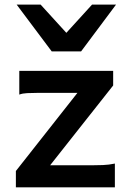

<svg xmlns="http://www.w3.org/2000/svg" viewBox="-20 -801 554 821"><path d="M62.5 -498H463.9V-435.5L194.3 -94.2H370.1Q394.5 -94.2 420.2 -95.2Q445.8 -96.2 471.2 -101.6V0H47.9V-69.8L311 -403.8H138.2Q116.7 -403.8 96.4 -402.8Q76.2 -401.9 62.5 -396.5ZM51.3 -781.2H153.8L263.7 -660.6L373.5 -781.2H476.1L326.7 -581.1H201.2Z"/></svg>

Font: Kanchenjunga
Style: Bold
Weight: 700
Designer: Becca Hirsbrunner Spalinger
Foundry: SIL International
Version: Version 2.001